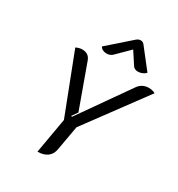

<svg xmlns="http://www.w3.org/2000/svg" viewBox="-219 -1091 1153 1242"><g transform="rotate(30 357.5 -470.0)"><path d="M294 -254 123 -697Q132 -702 145 -705.5Q158 -709 169 -709Q218 -709 234 -666L351 -343L322 -301L328 -297L587 -666Q616 -709 667 -709Q681 -709 694.5 -705.5Q708 -702 715 -697L388 -254L355 -69Q348 -31 320.5 -11Q293 9 248 9ZM316 -764Q301 -764 288 -770.5Q275 -777 269 -789L436 -936Q451 -949 467 -949Q484 -949 494 -936L609 -789Q599 -777 583 -770.5Q567 -764 552 -764Q526 -764 514 -781L454 -873L361 -781Q344 -764 316 -764Z"/></g></svg>

Font: K2D
Style: Italic
Weight: 400
Italic angle: -10°
Designer: Katatrad Aksorn Co.,Ltd.
Foundry: Cadson Demak Co.,Ltd.
Version: Version 1.000; ttfautohint (v1.6)